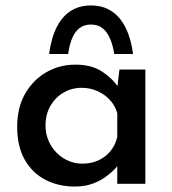

<svg xmlns="http://www.w3.org/2000/svg" viewBox="-20 -674 632 704"><path d="M254 10Q195 10 147 -14.5Q99 -39 71 -88Q43 -137 43 -209Q43 -280 72.5 -331Q102 -382 150.5 -409.5Q199 -437 256 -437Q316 -437 354.5 -411.5Q393 -386 415 -352L408 -336L418 -419H513V0H410V-105L421 -80Q417 -72 404 -57.5Q391 -43 369.5 -27Q348 -11 319.5 -0.5Q291 10 254 10ZM282 -74Q315 -74 341 -86Q367 -98 385 -120Q403 -142 410 -172V-259Q402 -287 383 -307.5Q364 -328 337.5 -340Q311 -352 279 -352Q243 -352 213 -334.5Q183 -317 165 -286Q147 -255 147 -214Q147 -175 165.5 -143Q184 -111 215 -92.5Q246 -74 282 -74ZM313 -654Q357 -654 388.5 -633.5Q420 -613 440 -573.5Q460 -534 468 -476H399Q394 -508 383.5 -532.5Q373 -557 356 -570.5Q339 -584 313 -584Q288 -584 271 -570.5Q254 -557 244 -532.5Q234 -508 230 -476H160Q168 -535 188 -574.5Q208 -614 239.5 -634Q271 -654 313 -654Z"/></svg>

Font: Josefin Sans Thin Medium
Style: Regular
Weight: 500
Version: Version 2.000